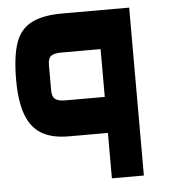

<svg xmlns="http://www.w3.org/2000/svg" viewBox="-48 -669 626 712"><g transform="rotate(-5 265.0 -312.5)"><path d="M340 0V-169H195Q131 -169 92.5 -192.5Q54 -216 36 -266Q18 -316 18 -394Q18 -480 35 -530.5Q52 -581 94.5 -603Q137 -625 210 -625H459V0ZM193 -303H340V-481H193Q167 -481 155.5 -472.5Q144 -464 144 -439V-345Q144 -321 155.5 -312Q167 -303 193 -303Z"/></g></svg>

Font: Changa SemiBold
Style: Regular
Weight: 600
Designer: Eduardo Rodriguez Tunni
Foundry: Eduardo Rodriguez Tunni
Version: Version 3.002; ttfautohint (v1.8.2)